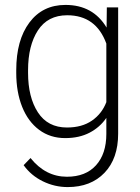

<svg xmlns="http://www.w3.org/2000/svg" viewBox="-20 -551 569 780"><path d="M246 -531Q358 -531 413 -439L414 -521H460V-8Q460 93 404.5 151Q349 209 255 209Q202 209 154 185.5Q106 162 76 120L104 91Q165 167 252 167Q328 167 370 120.5Q412 74 412 -7V-72Q386 -34 344 -12Q302 10 245 10Q184 10 139 -23.5Q94 -57 70 -117Q46 -177 46 -255V-266Q46 -388 99.5 -459.5Q153 -531 246 -531ZM252 -33Q313 -33 353.5 -61Q394 -89 412 -136V-374Q370 -489 253 -489Q174 -489 134 -427.5Q94 -366 94 -266V-255Q94 -156 134 -94.5Q174 -33 252 -33Z"/></svg>

Font: Freesentation 2 ExtraLight
Style: Regular
Weight: 260
Designer: glyphs from Roboto by Christian Robertson / Hangul glyphs from Noto Sans CJK(Source Han Sans) by Jang Soo-young and Kang
Foundry: PT&
Version: Version 2.001